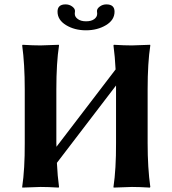

<svg xmlns="http://www.w3.org/2000/svg" viewBox="-20 -852 786 875"><path d="M92.8 -444.8Q92.8 -560.1 81.1 -645L83 -647.9Q130.9 -645 165 -645Q165 -645 248 -647.9L249 -645Q236.8 -565.9 236.8 -444.8V-200.2Q236.8 -197.3 237.1 -191.7Q237.3 -186 237.3 -183.1L506.8 -535.6Q503.9 -594.2 497.1 -645L499 -647.9Q546.9 -645 581.1 -645L664.1 -647.9L665 -645Q652.8 -565.9 652.8 -444.8V-200.2Q652.8 -86.4 665 0L663.1 2.9Q615.2 0 581.1 0Q581.1 0 498 2.9L497.1 0Q509.3 -81.1 508.8 -200.2V-444.8Q508.8 -447.8 508.8 -453.6Q508.8 -459.5 508.8 -462.4L239.3 -109.9Q242.2 -49.3 249 0L247.1 2.9Q199.2 0 165 0L82 2.9L81.1 0Q93.3 -81.1 92.8 -200.2ZM372.1 -754.9Q396 -754.9 409.4 -764.9Q422.9 -774.9 422.9 -789.1Q422.9 -792 422.4 -796.4Q421.9 -800.8 421.9 -801.8Q421.9 -813 435.1 -822.5Q448.2 -832 464.8 -832Q502 -832 502 -798.8Q502 -760.7 462.9 -737.3Q423.8 -713.9 371.8 -713.9Q319.8 -713.9 281 -737.5Q242.2 -761.2 242.2 -798.8Q242.2 -832 278.8 -832Q295.9 -832 308.8 -822.5Q321.8 -813 321.8 -801.8Q321.8 -800.8 321.3 -796.4Q320.8 -792 320.8 -789.1Q320.8 -774.9 335 -764.9Q349.1 -754.9 372.1 -754.9Z"/></svg>

Font: Linux Biolinum
Style: Bold
Weight: 700
Designer: Philipp H. Poll
Foundry: Philipp H. Poll
Version: Version 1.3.2 ; ttfautohint (v0.9)